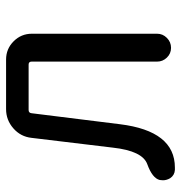

<svg xmlns="http://www.w3.org/2000/svg" viewBox="-2 -581 596 632"><g transform="rotate(-90 296.0 -265.0)"><path d="M60.5 12.7Q56.6 12.7 52.7 12.7Q35.2 11.7 25.4 -2.9Q18.6 -14.6 18.6 -26.4Q18.6 -31.2 19.5 -37.1Q25.4 -61.5 71.3 -78.1Q115.2 -93.8 126 -191.4Q135.7 -270.5 158.2 -459Q162.1 -495.1 189.5 -519Q216.8 -543 252.9 -543H416Q451.2 -543 476.1 -518.1Q501 -493.2 501 -458V-45.9Q501 -27.3 487.3 -13.7Q473.6 0 454.6 0Q435.5 0 422.4 -13.7Q409.2 -27.3 409.2 -45.9V-459Q409.2 -468.8 399.4 -468.8H250Q240.2 -468.8 239.3 -459Q210 -220.7 203.1 -168Q180.7 12.7 60.5 12.7Z"/></g></svg>

Font: Gen Jyuu GothicX Regular
Style: Regular
Weight: 400
Designer: [Source Han Sans]
Ryoko NISHIZUKA  (kana & ideographs); Paul D. Hunt (Latin, Greek & Cyrillic); Wenlong ZHANG  (bopomofo
Version: Version 1.002.20150607